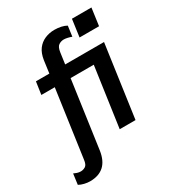

<svg xmlns="http://www.w3.org/2000/svg" viewBox="-266 -862 1080 1177"><g transform="rotate(-30 273.5 -273.5)"><path d="M24 186Q5 186 -16 181Q-37 176 -53 167L-43 92Q-33 97 -20.5 101Q-8 105 5 105Q22 105 37.5 95.5Q53 86 57 52L124 -422H29L42 -511H137L149 -599Q156 -645 177 -673Q198 -701 229.5 -714.5Q261 -728 297 -728Q322 -728 344.5 -723Q367 -718 382 -709L372 -636Q360 -641 344.5 -644.5Q329 -648 318 -648Q298 -648 281.5 -637Q265 -626 260 -590L249 -511H524L452 0H340L400 -422H236L169 53Q159 120 122.5 153Q86 186 24 186ZM408 -610 425 -733H563L546 -610Z"/></g></svg>

Font: Chivo Mono Medium
Style: Italic
Weight: 500
Italic angle: -8.05°
Monospace: yes
Designer: Hector Gatti
Foundry: Omnibus-Type
Version: Version 1.008